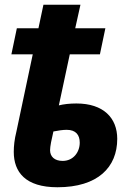

<svg xmlns="http://www.w3.org/2000/svg" viewBox="-20 -779 564 809"><path d="M222 10C392 10 474 -74 474 -194C474 -282 416 -343 302 -343C273 -343 248 -340 228 -335L274 -550H401L424 -660H297L319 -759H163L142 -660H51L28 -550H118L49 -224C41 -192 38 -164 38 -139C38 -54 87 10 222 10ZM244 -101C210 -101 191 -119 191 -146C191 -162 197 -191 205 -225C225 -229 245 -232 261 -232C300 -232 316 -210 316 -178C316 -138 289 -101 244 -101Z"/></svg>

Font: Noto Sans SemiCondensed ExtraBold
Style: Italic
Weight: 800
Width: 4
Italic angle: -12°
Designer: Monotype Design Team
Foundry: Monotype Imaging Inc.
Version: Version 2.013